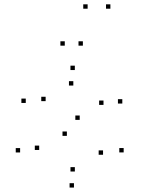

<svg xmlns="http://www.w3.org/2000/svg" viewBox="-20 -836 660 878"><path d="M97.8 -365.2V-385.2H77.8V-365.2ZM285.8 -214.7V-234.7H265.8V-214.7ZM451.2 -128.3V-148.3H431.2V-128.3ZM322.3 -51.7V-71.7H302.3V-51.7ZM159.2 -150.2V-170.2H139.2V-150.2ZM72 -138.8V-158.8H52V-138.8ZM318.2 21.7V1.7H298.2V21.7ZM545.5 -139V-159H525.5V-139ZM344.5 -287.8V-307.8H324.5V-287.8ZM188.7 -373.5V-393.5H168.7V-373.5ZM315.3 -444.8V-464.8H295.3V-444.8ZM453.3 -356.3V-376.3H433.3V-356.3ZM539.3 -362.5V-382.5H519.3V-362.5ZM322.2 -515.7V-535.7H302.2V-515.7ZM380.7 -796.2V-816.2H360.7V-796.2ZM484.8 -796.2V-816.2H464.8V-796.2ZM359 -627.2V-647.2H339V-627.2ZM276.2 -627.2V-647.2H256.2V-627.2Z"/></svg>

Font: Monaspace Neon Dots Var
Style: Regular
Weight: 400
Designer: Riley Cran and the Lettermatic Team
Version: Version 1.100 (Monaspace Neon Dots)